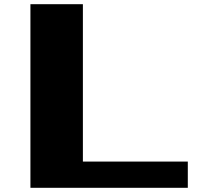

<svg xmlns="http://www.w3.org/2000/svg" viewBox="-20 -1020 1040 915"><path d="M125 -125V-1000H375V-250H875V-125Z"/></svg>

Font: Press Start 2P
Style: Regular
Weight: 400
Designer: CodeMan38
Foundry: CodeMan38
Version: Version 3.000